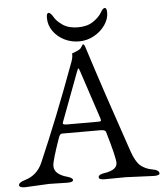

<svg xmlns="http://www.w3.org/2000/svg" viewBox="-59 -897 814 952"><g transform="rotate(-5 347.5 -420.5)"><path d="M147 -1 27 5Q-2 5 -2 -8Q-2 -21 31 -31Q91 -49 117 -108Q212 -327 304 -578Q317 -610 317 -624Q317 -636 318 -636Q353 -648 360 -656Q363 -660 365 -662.5Q367 -665 368 -667Q373 -676 375 -676Q380 -676 385 -662Q422 -546 466.5 -412.5Q511 -279 563 -128Q582 -73 605.5 -53.5Q629 -34 663 -28Q697 -22 697 -5Q697 5 668 5L529 -1L424 0Q395 0 395 -12Q395 -27 428 -31Q489 -41 489 -76Q489 -104 451 -233Q448 -244 424 -244H233Q222 -244 216 -226Q176 -112 176 -88Q176 -66 192.5 -51.5Q209 -37 238 -29Q267 -21 267 -10Q267 1 238 1ZM241 -294Q241 -287 262 -287H417Q431 -287 431 -292L429 -302L350 -541Q344 -559 342 -559Q339 -559 333 -542L243 -302ZM208 -822Q208 -846 218 -846Q228 -846 241 -824Q253 -802 282.5 -782Q312 -762 358 -762Q404 -762 433.5 -782Q463 -802 476 -824Q488 -846 498 -846Q508 -846 508 -822Q508 -790 487 -760Q466 -730 431.5 -711Q397 -692 357 -692Q317 -692 283 -709.5Q249 -727 228.5 -756.5Q208 -786 208 -822Z"/></g></svg>

Font: Benne
Style: Regular
Weight: 400
Designer: John-Daniel Harrington
Version: Version 1.001